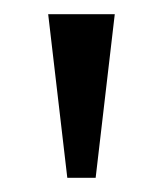

<svg xmlns="http://www.w3.org/2000/svg" viewBox="-20 -734 230 271"><path d="M75 -483 48 -714H142L115 -483Z"/></svg>

Font: Noto Serif Bengali ExtraCondensed
Style: Regular
Weight: 400
Width: 2
Designer: Juan Bruce, Universal Thirst, Indian Type Foundry and the Monotype Design Team.
Foundry: Monotype Imaging Inc.
Version: Version 2.003; ttfautohint (v1.8.4.7-5d5b)